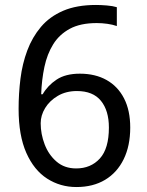

<svg xmlns="http://www.w3.org/2000/svg" viewBox="-20 -744 591 774"><path d="M288 10Q223 10 170 -24Q117 -58 86 -128Q55 -198 55 -305Q55 -367 62.5 -427Q70 -487 90 -540.5Q110 -594 145 -635.5Q180 -677 234.5 -700.5Q289 -724 367 -724Q386 -724 410.5 -722Q435 -720 451 -715V-639Q434 -645 412.5 -648Q391 -651 370 -651Q304 -651 261.5 -628Q219 -605 194.5 -565.5Q170 -526 159 -474Q148 -422 146 -364H152Q172 -399 208 -423Q244 -447 302 -447Q364 -447 409.5 -421.5Q455 -396 480 -347.5Q505 -299 505 -230Q505 -156 478.5 -102Q452 -48 403.5 -19Q355 10 288 10ZM287 -65Q346 -65 382.5 -105Q419 -145 419 -230Q419 -298 387 -337.5Q355 -377 290 -377Q246 -377 213 -357.5Q180 -338 162 -308.5Q144 -279 144 -247Q144 -204 160 -162Q176 -120 208 -92.5Q240 -65 287 -65Z"/></svg>

Font: ltamil85
Style: Book
Weight: 400
Designer: Jelle Bosma - Monotype Design Team
Foundry: Monotype Imaging Inc.
Version: Version 2.003